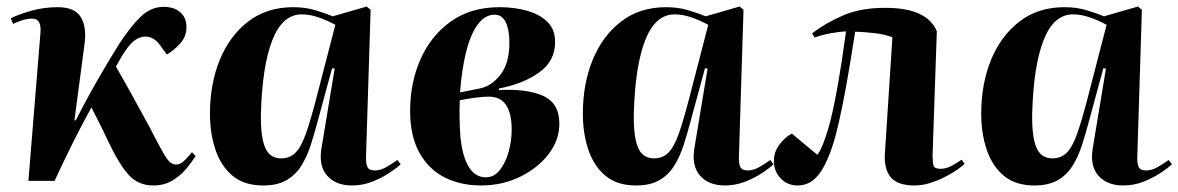

<svg xmlns="http://www.w3.org/2000/svg" viewBox="-20 -554 3609 588"><path d="M208 -186 212 -185Q241 -243 276.5 -305Q312 -367 344 -418Q379 -472 410.5 -502.5Q442 -533 481 -533Q513 -533 532 -516.5Q551 -500 551 -471Q551 -442 532 -421Q513 -400 491 -387L472 -413Q452 -442 426 -442Q394 -442 368 -404Q359 -392 350.5 -377.5Q342 -363 335 -350Q363 -302 387.5 -257Q412 -212 439 -163Q465 -112 479 -87.5Q493 -63 501.5 -56.5Q510 -50 520 -50Q532 -50 544.5 -62Q557 -74 568 -88L579 -76Q569 -60 551.5 -38.5Q534 -17 508.5 -1.5Q483 14 449 14Q404 14 374.5 -18Q345 -50 310 -124Q296 -154 283.5 -178.5Q271 -203 260 -225Q230 -171 202.5 -115.5Q175 -60 147 0H67L104 -455Q107 -497 79 -497Q65 -497 51.5 -493Q38 -489 20 -481L13 -498Q37 -510 75.5 -521Q114 -532 157 -532Q209 -532 227.5 -501.5Q246 -471 239 -420Z M1101 -76Q1100 -54 1105 -43Q1110 -32 1128 -32Q1146 -32 1164.5 -43Q1183 -54 1197 -64L1207 -51Q1197 -41 1174 -25.5Q1151 -10 1121 2Q1091 14 1058 14Q1008 14 981.5 -16.5Q955 -47 965 -103L1005 -344L997 -345L953 -183Q943 -145 931.5 -109.5Q920 -74 902.5 -46Q885 -18 857 -2Q829 14 786 14Q728 14 692.5 -15.5Q657 -45 640 -95Q623 -145 623 -206Q623 -297 653 -370.5Q683 -444 740 -488Q797 -532 878 -532Q915 -532 946.5 -522.5Q978 -513 999 -504L1103 -534L1115 -524ZM841 -69Q868 -69 885.5 -87Q903 -105 917.5 -146.5Q932 -188 950 -258L1007 -478Q979 -493 953.5 -501.5Q928 -510 904 -510Q845 -510 814 -431Q783 -352 779 -205Q778 -135 792 -102Q806 -69 841 -69Z M1453 14Q1390 14 1341 -11Q1292 -36 1264 -87Q1236 -138 1236 -215Q1236 -301 1268 -373Q1300 -445 1361 -488.5Q1422 -532 1510 -532Q1556 -532 1594.5 -521Q1633 -510 1656.5 -487Q1680 -464 1680 -425Q1680 -367 1631 -332Q1582 -297 1508 -283V-278Q1591 -283 1642 -261Q1693 -239 1693 -175Q1693 -125 1660 -82Q1627 -39 1572.5 -12.5Q1518 14 1453 14ZM1389 -271 1449 -283Q1485 -290 1512.5 -325Q1540 -360 1540 -423Q1540 -462 1529 -485.5Q1518 -509 1495 -509Q1465 -509 1443 -479Q1421 -449 1407.5 -395Q1394 -341 1389 -271ZM1468 -11Q1493 -11 1510.5 -33Q1528 -55 1537.5 -88.5Q1547 -122 1547 -157Q1547 -258 1477 -258Q1459 -258 1436.5 -255Q1414 -252 1388 -247Q1386 -188 1390 -135Q1396 -75 1415.5 -43Q1435 -11 1468 -11Z M2243 -76Q2242 -54 2247 -43Q2252 -32 2270 -32Q2288 -32 2306.5 -43Q2325 -54 2339 -64L2349 -51Q2339 -41 2316 -25.5Q2293 -10 2263 2Q2233 14 2200 14Q2150 14 2123.5 -16.5Q2097 -47 2107 -103L2147 -344L2139 -345L2095 -183Q2085 -145 2073.5 -109.5Q2062 -74 2044.5 -46Q2027 -18 1999 -2Q1971 14 1928 14Q1870 14 1834.5 -15.5Q1799 -45 1782 -95Q1765 -145 1765 -206Q1765 -297 1795 -370.5Q1825 -444 1882 -488Q1939 -532 2020 -532Q2057 -532 2088.5 -522.5Q2120 -513 2141 -504L2245 -534L2257 -524ZM1983 -69Q2010 -69 2027.5 -87Q2045 -105 2059.5 -146.5Q2074 -188 2092 -258L2149 -478Q2121 -493 2095.5 -501.5Q2070 -510 2046 -510Q1987 -510 1956 -431Q1925 -352 1921 -205Q1920 -135 1934 -102Q1948 -69 1983 -69Z M2467 -452Q2509 -484 2562.5 -507Q2616 -530 2691 -530Q2757 -530 2796 -511.5Q2835 -493 2849 -458L2836 -78Q2836 -57 2839 -47Q2842 -37 2860 -37Q2877 -37 2894 -46Q2911 -55 2925 -65L2934 -52Q2920 -39 2894.5 -23.5Q2869 -8 2839 3Q2809 14 2781 14Q2729 14 2708 -11Q2687 -36 2690 -84L2713 -440Q2689 -449 2658.5 -452.5Q2628 -456 2599 -457Q2591 -405 2581 -345.5Q2571 -286 2560 -231Q2549 -176 2538 -135Q2517 -60 2490 -23Q2463 14 2423 14Q2391 14 2370.5 -8Q2350 -30 2350 -61Q2350 -88 2366.5 -110.5Q2383 -133 2405 -145L2483 -80Q2493 -93 2501.5 -115.5Q2510 -138 2518 -165Q2531 -211 2544.5 -286.5Q2558 -362 2571 -458Q2550 -457 2523 -452Q2496 -447 2475 -439Z M3463 -76Q3462 -54 3467 -43Q3472 -32 3490 -32Q3508 -32 3526.5 -43Q3545 -54 3559 -64L3569 -51Q3559 -41 3536 -25.5Q3513 -10 3483 2Q3453 14 3420 14Q3370 14 3343.5 -16.5Q3317 -47 3327 -103L3367 -344L3359 -345L3315 -183Q3305 -145 3293.5 -109.5Q3282 -74 3264.5 -46Q3247 -18 3219 -2Q3191 14 3148 14Q3090 14 3054.5 -15.5Q3019 -45 3002 -95Q2985 -145 2985 -206Q2985 -297 3015 -370.5Q3045 -444 3102 -488Q3159 -532 3240 -532Q3277 -532 3308.5 -522.5Q3340 -513 3361 -504L3465 -534L3477 -524ZM3203 -69Q3230 -69 3247.5 -87Q3265 -105 3279.5 -146.5Q3294 -188 3312 -258L3369 -478Q3341 -493 3315.5 -501.5Q3290 -510 3266 -510Q3207 -510 3176 -431Q3145 -352 3141 -205Q3140 -135 3154 -102Q3168 -69 3203 -69Z"/></svg>

Font: Literata 72pt
Style: Bold Italic
Weight: 700
Italic angle: -2°
Designer: Latin by Veronika Burian and Jose Scaglione. Greek by Irene Vlachou. Cyrillic by Vera Evstafieva
Foundry: TypeTogether
Version: Version 3.002